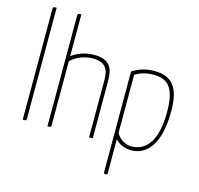

<svg xmlns="http://www.w3.org/2000/svg" viewBox="-128 -873 1255 1208"><g transform="rotate(15 499.5 -269.0)"><path d="M94 -735C76 -735 70 -735 70 -720V0C93 0 94 0 94 -10Z M231 0C254 0 255 0 255 -10V-430C297 -472 356 -486 397 -486C482 -486 502 -442 502 -373V0C526 0 526 0 526 -10V-373C526 -456 503 -510 399 -510C353 -510 301 -497 255 -463V-735C236 -735 231 -735 231 -720Z M650 188C650 194 654 197 661 197C665 197 669 196 674 195V-35C687 -15 727 10 777 10C837 10 959 -22 959 -294C959 -458 898 -510 792 -510C737 -510 694 -497 650 -469ZM674 -454C707 -475 745 -486 791 -486C884 -486 935 -443 935 -281C935 -39 826 -15 775 -14C738 -14 697 -34 674 -75Z"/></g></svg>

Font: Yanone Kaffeesatz Extra Light
Style: Regular
Weight: 200
Designer: Yanone (Cyrillic: Daniel Pouzeot & Huerta Tipografica)
Foundry: Yanone
Version: Version 1.100;PS 001.100;hotconv 1.0.70;makeotf.lib2.5.58329